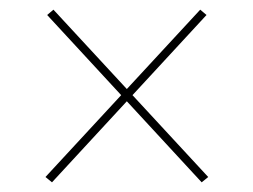

<svg xmlns="http://www.w3.org/2000/svg" viewBox="-20 -511 524 397"><path d="M410.5 -145 397 -134 77.5 -480 90.5 -491ZM74 -145 394 -491 407 -480 87.5 -134Z"/></svg>

Font: Anek Latin Thin
Style: Regular
Weight: 250
Designer: Yesha Goshar
Foundry: Ek Type
Version: Version 1.003